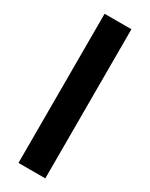

<svg xmlns="http://www.w3.org/2000/svg" viewBox="-181 -716 589 754"><g transform="rotate(30 113.5 -339.0)"><path d="M52.7 -676.8H174.3V-0.5H52.7Z"/></g></svg>

Font: Vazir WOL-UI
Style: Bold-WOL-UI
Weight: 700
Designer: Saber Rastikerdar
Foundry: Saber Rastikerdar
Version: Version 30.1.0